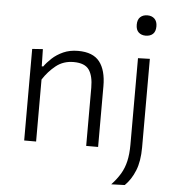

<svg xmlns="http://www.w3.org/2000/svg" viewBox="-60 -786 941 1035"><g transform="rotate(5 410.0 -268.0)"><path d="M92.5 0V-495.5L150 -499.5L152 -406.5H160Q175.5 -428.5 200.5 -451.8Q225.5 -475 260.5 -490.8Q295.5 -506.5 340.5 -506.5Q421 -506.5 456.8 -460.8Q492.5 -415 492.5 -329V0H428V-315Q428 -379 405 -411.8Q382 -444.5 321.5 -444.5Q266 -444.5 226 -412.5Q186 -380.5 157 -335.5V0ZM580.5 194.5Q610 163 628.8 131.5Q647.5 100 656.2 61.8Q665 23.5 665 -28.5V-495.5L729 -497.5V-18.5Q729 57 708.2 108Q687.5 159 653.5 192ZM695 -620Q672 -620 657.2 -633.5Q642.5 -647 642.5 -675Q642.5 -702.5 657.2 -716.2Q672 -730 696 -730Q720 -730 734.5 -715.8Q749 -701.5 749 -675Q749 -647 734.5 -633.5Q720 -620 695 -620Z"/></g></svg>

Font: Heraclito Light
Style: Regular
Weight: 300
Designer: Kostas Bartsokas (font) & Cristiano Sobral (main changes)
Foundry: Kostas Bartsokas (font) & Cristiano Sobral (main changes)
Version: Version 1.00;July 8, 2020;FontCreator 13.0.0.2655 64-bit